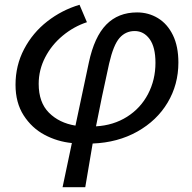

<svg xmlns="http://www.w3.org/2000/svg" viewBox="-20 -588 806 804"><path d="M554 -536Q602 -536 641.5 -512Q681 -488 704 -441Q727 -394 727 -326Q727 -234 682 -158.5Q637 -83 555 -37Q473 9 368 13L337 196H242L281 11Q220 5 166.5 -23.5Q113 -52 79 -105Q45 -158 45 -233Q45 -314 81 -382.5Q117 -451 178 -498.5Q239 -546 313 -568L344 -495Q289 -477 242.5 -438.5Q196 -400 169 -347.5Q142 -295 142 -237Q142 -159 185 -116Q228 -73 296 -62L352 -326Q375 -434 425 -485Q475 -536 554 -536ZM631 -325Q631 -391 606.5 -424.5Q582 -458 544 -458Q506 -458 480.5 -429Q455 -400 437 -322Q404 -173 382 -59Q455 -63 512 -99Q569 -135 600 -194.5Q631 -254 631 -325Z"/></svg>

Font: Nebula Sans Medium
Style: Regular
Weight: 500
Italic angle: -9°
Designer: Paul D. Hunt for Adobe (as Source Sans)
Foundry: Nebula Entertainment & Broadcasting LLC
Version: Version 1.010